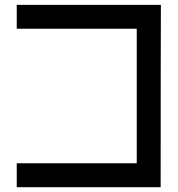

<svg xmlns="http://www.w3.org/2000/svg" viewBox="-20 -780 740 800"><path d="M650.4 -759.8Q649.4 -570.3 649.4 0Q499 0 49.8 0Q49.8 -25.4 49.8 -99.6Q174.8 -99.6 549.8 -99.6Q549.8 -240.2 549.8 -660.2Q424.8 -660.2 49.8 -660.2Q49.8 -684.6 49.8 -759.8Q200.2 -759.8 650.4 -759.8Z"/></svg>

Font: Alibu-Mazigh Belqasem 1
Style: Bold
Weight: 400
Designer: Mazigh Mubarik Belqasem
Version: Version 1.0